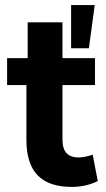

<svg xmlns="http://www.w3.org/2000/svg" viewBox="-20 -725 417 756"><path d="M263 11Q172 11 128 -35Q84 -81 84 -173V-390H8V-496H89V-637H226V-496H354V-390H226V-177Q226 -138 242.5 -121.5Q259 -105 289 -105Q303 -105 318.5 -108.5Q334 -112 345 -116L365 -12Q343 -1 317 5Q291 11 263 11ZM260 -535V-705H353L330 -535Z"/></svg>

Font: Nunito Sans 10pt Condensed ExtraBold
Style: Regular
Weight: 800
Width: 3
Designer: Vernon Adams
Foundry: Vernon Adams
Version: Version 3.101;gftools[0.9.27]